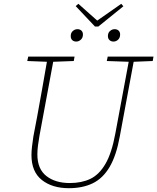

<svg xmlns="http://www.w3.org/2000/svg" viewBox="-20 -973 825 1007"><path d="M341 14Q254 14 199.5 -29Q145 -72 145 -160Q145 -180 148 -205Q151 -230 155 -257L175 -362Q188 -434 201 -506Q214 -578 226 -649L123 -653L128 -676H371L367 -653L259 -649L187 -261Q182 -233 179 -208.5Q176 -184 176 -163Q176 -87 223 -50Q270 -13 346 -13Q408 -13 454 -35Q500 -57 533 -113.5Q566 -170 585 -273L655 -649L540 -653L545 -676H785L781 -653L681 -649L608 -256Q590 -157 555 -97.5Q520 -38 467 -12Q414 14 341 14ZM380 -755Q367 -755 359 -762.5Q351 -770 351 -784Q351 -801 362 -810.5Q373 -820 386 -820Q399 -820 407 -812.5Q415 -805 415 -792Q415 -775 404 -765Q393 -755 380 -755ZM575 -755Q563 -755 554.5 -762.5Q546 -770 546 -784Q546 -801 557 -810.5Q568 -820 581 -820Q594 -820 602 -812.5Q610 -805 610 -792Q610 -775 599.5 -765Q589 -755 575 -755ZM478 -834 377 -941 391 -953 490 -865 616 -953 627 -940 496 -834Z"/></svg>

Font: Source Serif 4 SmText ExtraLight
Style: Italic
Weight: 200
Italic angle: -12°
Designer: Frank Grießhammer
Foundry: Adobe
Version: Version 4.005;hotconv 1.1.0;makeotfexe 2.6.0